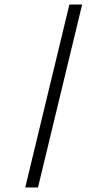

<svg xmlns="http://www.w3.org/2000/svg" viewBox="-20 -772 472 844"><path d="M341 -752 147 52H91L285 -752Z"/></svg>

Font: Pathway Extreme 8pt Thin 12pt Thin
Style: Regular
Weight: 250
Version: Version 1.001;gftools[0.9.26]